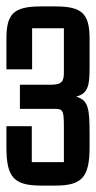

<svg xmlns="http://www.w3.org/2000/svg" viewBox="-20 -573 299 598"><path d="M153 5C236 5 259 -22 259 -115V-154C259 -234 256 -261 217 -272C256 -282 259 -309 259 -366V-452C259 -530 236 -553 153 -553H108C22 -553 0 -530 0 -452V-357H80V-485H179V-350C179 -322 176 -309 137 -309H42V-234H137C176 -234 179 -237 179 -175V-68H79V-180H0V-115C0 -22 22 5 108 5Z"/></svg>

Font: Queering
Style: Regular
Weight: 400
Designer: Adam Naccarato
Foundry: adamnac
Version: Version 2.000;hotconv 1.0.109;makeotfexe 2.5.65596